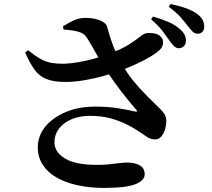

<svg xmlns="http://www.w3.org/2000/svg" viewBox="-20 -865 1040 944"><path d="M812 -666.9Q798.2 -687.1 778 -713.6Q757.8 -740.1 722.9 -770.3L732.5 -783.7Q774.9 -771.5 808.9 -756.6Q842.9 -741.7 866.1 -720.5Q882.1 -706.2 888.4 -692.2Q894.8 -678.2 894 -663.7Q894 -648.3 883.9 -638Q873.8 -627.8 857.5 -627.8Q845.3 -628.5 835 -638.8Q824.6 -649.1 812 -666.9ZM901.2 -740.2Q887.5 -758 868.4 -779.9Q849.2 -801.8 809.6 -832L818.5 -845.2Q861.4 -836.5 894.9 -824.4Q928.5 -812.3 948.9 -796.6Q968.4 -782.2 976.3 -767Q984.2 -751.8 984.2 -734.6Q984.2 -718.5 975.6 -709Q966.9 -699.4 951.4 -699.4Q936.4 -699.4 926.2 -710.3Q916 -721.2 901.2 -740.2ZM447.4 -340.8Q512.6 -340.8 563.8 -332.3Q615 -323.7 643.7 -316.8Q661.9 -313.6 648.7 -327Q627.5 -351 600.8 -384Q574.2 -417.1 546.8 -454.9Q519.4 -492.8 495.3 -529.2Q480.5 -553.4 464.3 -581.6Q448.2 -609.9 433 -636.8Q417.8 -663.6 405.7 -681.7Q392.7 -701.7 364.6 -709.2Q336.4 -716.8 292.7 -719.9L289.4 -735Q313.3 -751.1 341.2 -764.1Q369.2 -777.1 399.2 -777.1Q442.1 -777.1 471.8 -764.8Q501.5 -752.4 506.2 -734.6Q517.6 -693.7 527.5 -664.5Q537.3 -635.3 549.2 -609.9Q561.1 -584.4 576.5 -555.6Q602.4 -508.2 635.5 -467.7Q668.5 -427.1 702.5 -393.5Q736.5 -359.8 765.4 -331.4Q782.7 -314.4 790.1 -301.5Q797.4 -288.6 797.7 -271.1Q798 -253.2 792.2 -231.8Q786.3 -210.4 774 -195Q761.6 -179.6 742.7 -179.6Q720.2 -179.6 702.5 -192.1Q684.8 -204.6 660.4 -220.4Q635.3 -237.4 600.6 -254.5Q566 -271.5 522.1 -283.5Q478.2 -295.4 422.4 -295.4Q370.5 -295.4 331 -278.3Q291.5 -261.2 269.6 -232.1Q247.7 -203 247.7 -165.1Q247.7 -117.2 299.3 -85.8Q350.9 -54.4 455.9 -54.4Q491.5 -54.4 517.9 -57.2Q544.4 -60.1 565.9 -63Q587.4 -65.8 607.1 -65.8Q639.9 -65.8 665.6 -52.8Q691.3 -39.7 691.3 -7.3Q691.3 21.8 646.7 40.3Q602 58.9 490.9 58.9Q420.2 58.9 360.8 45.7Q301.4 32.6 257.7 7.4Q214 -17.7 190 -55.1Q165.9 -92.4 165.9 -140Q165.9 -196.6 202.3 -241.8Q238.8 -286.9 302.8 -313.9Q366.8 -340.8 447.4 -340.8ZM516.4 -600.1Q577.6 -623.3 613 -645.7Q648.4 -668.1 667.1 -683.6Q685.9 -699 698.3 -701.4Q716.4 -704.3 738 -700.8Q759.6 -697.2 771.7 -683.4Q783.3 -670.5 781.7 -652.3Q780.1 -634.1 766 -620.3Q750 -604.6 718.4 -585.9Q686.7 -567.2 646.6 -548.7Q606.4 -530.2 564.5 -515.2Q531.1 -503.2 486.8 -490.9Q442.5 -478.6 396.1 -470.7Q349.8 -462.9 309.6 -462.1Q246 -461.4 209.3 -475.9Q172.7 -490.4 149.5 -522.9Q126.3 -555.3 103.6 -606.6L118.2 -618Q151.2 -591.4 177.2 -576.5Q203.2 -561.5 230.3 -556.5Q257.4 -551.4 292.5 -551.4Q321.6 -552.1 360.9 -558.5Q400.2 -564.8 441 -576.2Q481.8 -587.5 516.4 -600.1Z"/></svg>

Font: Source Han Serif JP VF
Style: Regular
Weight: 250
Designer: Ryoko NISHIZUKA 西塚涼子 (kana & ideographs); Frank Grießhammer (Latin, Greek & Cyrillic); Wenlong ZHANG 张文龙 (bopomofo); San
Foundry: Adobe
Version: Version 2.001;hotconv 1.1.0;makeotfexe 2.6.0